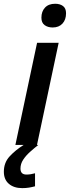

<svg xmlns="http://www.w3.org/2000/svg" viewBox="-58 -767 369 1016"><path d="M220.7 -621.6Q195.3 -621.6 178.2 -634Q161.1 -646.5 161.1 -673.3Q161.1 -706.5 180.2 -726.8Q199.2 -747.1 233.9 -747.1Q259.3 -747.1 275.4 -735.1Q291.5 -723.1 291.5 -696.8Q291.5 -662.6 272.5 -642.1Q253.4 -621.6 220.7 -621.6ZM23.4 0 138.2 -540.5H252.4L137.7 0ZM59.6 228.5Q15.6 228.5 -11 205.8Q-37.6 183.1 -37.6 141.6Q-37.6 93.8 -7.3 60.8Q22.9 27.8 68.4 -1L144.5 0Q123 17.1 101.1 36.6Q79.1 56.2 64.7 78.1Q50.3 100.1 50.3 125Q50.3 156.7 82 156.7Q94.2 156.7 105.2 154.8Q116.2 152.8 127.4 149.9V218.8Q111.8 223.1 95.2 225.8Q78.6 228.5 59.6 228.5Z"/></svg>

Font: Open Sans SemiBold
Style: Italic
Weight: 600
Italic angle: -12°
Designer: Monotype Design Team
Foundry: Monotype Imaging Inc.
Version: Version 3.003; ttfautohint (v1.8.4)